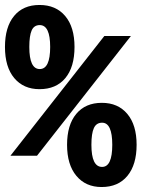

<svg xmlns="http://www.w3.org/2000/svg" viewBox="-20 -743 570 773"><path d="M139 -384Q75 -384 37.5 -428.5Q0 -473 0 -554Q0 -634 36.5 -678.5Q73 -723 139 -723Q205 -723 242.5 -678.5Q280 -634 280 -554Q280 -473 243 -428.5Q206 -384 139 -384ZM140 -465Q182 -465 182 -554Q182 -642 140 -642Q117 -642 107.5 -620.5Q98 -599 98 -554Q98 -465 140 -465ZM22 -116 400 -598H507L129 -116ZM389 10Q325 10 287.5 -35Q250 -80 250 -160Q250 -240 287 -284.5Q324 -329 390 -329Q455 -329 492.5 -284.5Q530 -240 530 -160Q530 -80 493 -35Q456 10 389 10ZM391 -71Q432 -71 432 -160Q432 -249 391 -249Q368 -249 358 -227.5Q348 -206 348 -160Q348 -71 391 -71Z"/></svg>

Font: Noto Sans Mono Condensed
Style: Bold
Weight: 700
Width: 3
Designer: Monotype Design Team
Foundry: Monotype Imaging Inc.
Version: Version 2.014